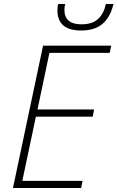

<svg xmlns="http://www.w3.org/2000/svg" viewBox="-20 -943 589 963"><path d="M45 0 196 -714H538L530 -678H228L168 -394H452L445 -358H160L92 -36H394L387 0ZM387 -790Q268 -790 268 -891Q268 -898 269 -907.5Q270 -917 272 -923H307Q305 -916 304 -908.5Q303 -901 303 -894Q303 -821 389 -821Q443 -821 472 -848Q501 -875 511 -923H549Q534 -858 495 -824Q456 -790 387 -790Z"/></svg>

Font: Noto Sans Disp ExtLt
Style: Italic
Weight: 200
Italic angle: -12°
Designer: Monotype Design Team
Foundry: Monotype Imaging Inc.
Version: Version 2.000;GOOG;noto-source:20170915:90ef993387c0